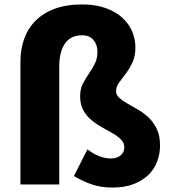

<svg xmlns="http://www.w3.org/2000/svg" viewBox="-20 -831 772 865"><path d="M487 14Q436 14 395.5 0.5Q355 -13 313 -38L374 -158Q428 -117 480 -117Q507 -117 523.5 -131Q540 -145 540 -167Q540 -187 525.5 -202Q511 -217 488.5 -230Q466 -243 440.5 -257Q415 -271 392.5 -289.5Q370 -308 355.5 -334Q341 -360 341 -397Q341 -430 353 -453.5Q365 -477 380 -498.5Q395 -520 407 -543.5Q419 -567 419 -598Q419 -630 401 -651Q383 -672 350 -672Q298 -672 272.5 -634.5Q247 -597 247 -533V0H72V-552Q72 -608 88.5 -655Q105 -702 139.5 -737Q174 -772 226.5 -791.5Q279 -811 350 -811Q410 -811 455 -795Q500 -779 530 -752Q560 -725 575 -690Q590 -655 590 -618Q590 -577 576.5 -549Q563 -521 546.5 -499Q530 -477 516.5 -459Q503 -441 503 -420Q503 -403 517.5 -390Q532 -377 554 -364.5Q576 -352 602 -337Q628 -322 650 -301Q672 -280 686.5 -249.5Q701 -219 701 -176Q701 -137 687.5 -102Q674 -67 647 -41.5Q620 -16 580 -1Q540 14 487 14Z"/></svg>

Font: Kinto Sans Black
Style: Regular
Weight: 900
Designer: Authors: Ryoko NISHIZUKA  (kana & ideographs); Paul D. Hunt (Latin, Greek & Cyrillic); Wenlong ZHANG  (bopomofo); Sandol
Foundry: Adobe Systems Incorporated, ookami Inc.
Version: Version 0.001